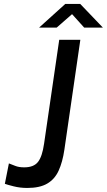

<svg xmlns="http://www.w3.org/2000/svg" viewBox="-20 -920 529 950"><path d="M115 10Q79.5 10 47.8 2Q16 -6 4 -10.5L24 -111.5Q38 -106.5 55.5 -99.2Q73 -92 100 -92Q147 -92 168 -118.8Q189 -145.5 198 -208.5L273 -723H377.5L298.5 -179Q289.5 -118 270.2 -75.8Q251 -33.5 214 -11.8Q177 10 115 10ZM173.5 -783.5 303 -900.5H377L489 -783.5H396.5L336.5 -850L260.5 -783.5Z"/></svg>

Font: Public Sans Medium
Style: Italic
Weight: 500
Italic angle: -8°
Designer: The Public Sans project authors (U.S. Web Design System). Libre Franklin designed by Pablo Impallari and Rodrigo Fuenzal
Version: Version 1.007; ttfautohint (v1.8.1) -l 8 -r 50 -G 200 -x 14 